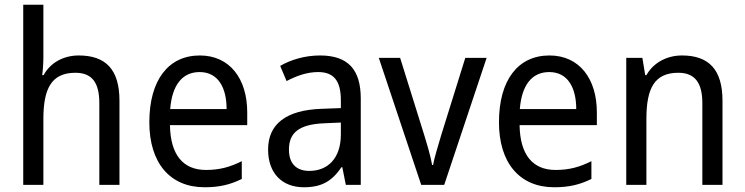

<svg xmlns="http://www.w3.org/2000/svg" viewBox="-20 -780 3143 810"><path d="M163 -540V-760H78V0H163V-278C163 -406 197 -473 298 -473C368 -473 399 -432 399 -345V0H484V-355C484 -485 428 -546 312 -546C250 -546 193 -517 164 -463H158C161 -485 163 -513 163 -540Z M823 -546C691 -546 610 -443 610 -264C610 -94 696 10 843 10C906 10 951 -1 1000 -25V-100C950 -75 906 -63 849 -63C752 -63 699 -127 697 -252H1023V-306C1023 -447 950 -546 823 -546ZM822 -476C901 -476 936 -409 936 -320H698C706 -421 749 -476 822 -476Z M1330 -546C1266 -546 1207 -528 1162 -502L1189 -438C1231 -460 1275 -476 1322 -476C1385 -476 1418 -443 1418 -357V-324L1338 -321C1186 -316 1111 -256 1111 -149C1111 -49 1170 10 1262 10C1339 10 1381 -17 1421 -75H1424L1439 0H1502V-364C1502 -486 1449 -546 1330 -546ZM1350 -260 1418 -263V-213C1418 -111 1362 -59 1285 -59C1233 -59 1199 -87 1199 -149C1199 -218 1239 -256 1350 -260Z M1757 0H1854L2033 -536H1943L1842 -212C1829 -168 1812 -113 1807 -84H1803C1797 -121 1780 -177 1767 -219L1668 -536H1578Z M2298 -546C2166 -546 2085 -443 2085 -264C2085 -94 2171 10 2318 10C2381 10 2426 -1 2475 -25V-100C2425 -75 2381 -63 2324 -63C2227 -63 2174 -127 2172 -252H2498V-306C2498 -447 2425 -546 2298 -546ZM2297 -476C2376 -476 2411 -409 2411 -320H2173C2181 -421 2224 -476 2297 -476Z M2857 -546C2796 -546 2738 -518 2707 -463H2702L2690 -536H2622V0H2707V-278C2707 -408 2741 -473 2842 -473C2912 -473 2943 -430 2943 -345V0H3028V-355C3028 -487 2970 -546 2857 -546Z"/></svg>

Font: Noto Sans Khmer UI SemiCondensed
Style: Regular
Weight: 400
Width: 4
Designer: Danh Hong and the Monotype Design Team
Foundry: Monotype Imaging Inc.
Version: Version 2.002